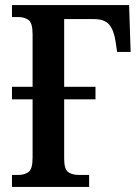

<svg xmlns="http://www.w3.org/2000/svg" viewBox="-20 -734 544 754"><path d="M27 0V-47H52Q76 -47 92 -58.5Q108 -70 108 -115V-344H27V-393H108V-599Q108 -644 92 -655.5Q76 -667 52 -667H27V-714H487L493 -530H440L434 -570Q428 -613 410 -636Q392 -659 349 -659H232V-393H355V-344H232V-111Q232 -69 248 -58Q264 -47 290 -47H330V0Z"/></svg>

Font: Noto Serif Condensed SemiBold
Style: Regular
Weight: 600
Width: 3
Designer: Monotype Design Team
Foundry: Monotype Imaging Inc.
Version: Version 2.013